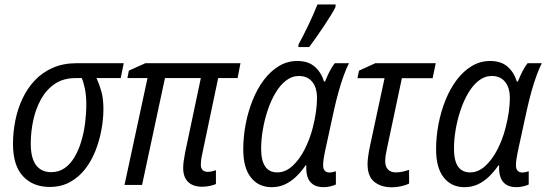

<svg xmlns="http://www.w3.org/2000/svg" viewBox="-20 -813 2402 844"><path d="M198.2 8.8Q125 8.8 81.1 -38.3Q37.1 -85.4 37.1 -180.7Q37.1 -231.9 47.4 -283.2Q57.6 -334.5 78.9 -379.6Q100.1 -424.8 133.3 -460Q166.5 -495.1 212.4 -515.1Q258.3 -535.2 317.9 -535.2H523.9L510.7 -469.7H404.3Q416 -444.3 425.3 -412.1Q434.6 -379.9 434.6 -334Q434.6 -290.5 426 -243.2Q417.5 -195.8 399.9 -150.9Q382.3 -106 354.5 -70.1Q326.7 -34.2 287.8 -12.7Q249 8.8 198.2 8.8ZM205.1 -56.2Q238.3 -56.2 263.7 -73.7Q289.1 -91.3 307.1 -121.6Q325.2 -151.9 336.9 -190.4Q348.6 -229 354 -271.2Q359.4 -313.5 359.4 -355Q359.4 -390.6 353.8 -419.9Q348.1 -449.2 339.4 -469.7H311.5Q258.8 -469.7 221.4 -444.6Q184.1 -419.4 160.6 -377.4Q137.2 -335.4 126.2 -284.4Q115.2 -233.4 115.2 -182.1Q115.2 -118.2 138.4 -87.2Q161.6 -56.2 205.1 -56.2Z M868.2 7.8Q828.6 7.8 806.9 -13.2Q785.2 -34.2 785.2 -75.2Q785.2 -87.4 787.4 -104Q789.6 -120.6 793.5 -141.1L862.8 -469.7H705.1L604.5 0H527.3L628.4 -469.7H540L546.4 -502.4L619.1 -535.2H1037.1L1024.4 -469.7H939L868.7 -134.8Q865.7 -122.1 864.3 -110.4Q862.8 -98.6 862.8 -89.4Q862.8 -73.7 870.6 -65.7Q878.4 -57.6 893.6 -57.6Q903.8 -57.6 913.3 -60.1Q922.9 -62.5 929.2 -64.9V-3.9Q916.5 1.5 900.6 4.6Q884.8 7.8 868.2 7.8Z M1173.8 9.8Q1116.7 9.8 1083 -32.7Q1049.3 -75.2 1049.3 -156.2Q1049.3 -212.4 1060.1 -268.1Q1070.8 -323.7 1091.1 -373.8Q1111.3 -423.8 1140.4 -462.2Q1169.4 -500.5 1206.3 -522.7Q1243.2 -544.9 1287.1 -544.9Q1335.4 -544.9 1364 -519.5Q1392.6 -494.1 1404.3 -454.6H1408.7Q1414.1 -467.8 1420.9 -482.7Q1427.7 -497.6 1435.8 -511.5Q1443.8 -525.4 1451.7 -535.2H1514.2Q1502.9 -513.7 1491.2 -481.7Q1479.5 -449.7 1468.8 -411.4Q1458 -373 1448.7 -331.5L1408.2 -145.5Q1404.8 -128.9 1402.6 -113.8Q1400.4 -98.6 1400.4 -86.9Q1400.4 -70.3 1407.7 -62.5Q1415 -54.7 1427.7 -54.7Q1434.1 -54.7 1441.7 -56.2Q1449.2 -57.6 1456.5 -60.1V-2Q1447.8 2.4 1432.6 6.1Q1417.5 9.8 1403.3 9.8Q1373 9.8 1355.5 -2.7Q1337.9 -15.1 1331.3 -36.9Q1324.7 -58.6 1326.7 -85.9H1323.2Q1303.7 -57.6 1281.2 -36.1Q1258.8 -14.6 1232.4 -2.4Q1206.1 9.8 1173.8 9.8ZM1198.7 -55.2Q1234.4 -55.2 1264.9 -82.8Q1295.4 -110.4 1318.4 -154.8Q1341.3 -199.2 1354.5 -250Q1364.3 -288.1 1368.9 -321Q1373.5 -354 1373.5 -381.3Q1373.5 -427.7 1352.5 -453.4Q1331.5 -479 1293.9 -479Q1263.2 -479 1237.1 -458.7Q1210.9 -438.5 1190.7 -404.1Q1170.4 -369.6 1156.5 -327.9Q1142.6 -286.1 1135.3 -242.4Q1127.9 -198.7 1127.9 -159.7Q1127.9 -106.9 1145.8 -81.1Q1163.6 -55.2 1198.7 -55.2ZM1291.5 -606 1292.5 -618.2Q1301.8 -634.8 1313.2 -657.2Q1324.7 -679.7 1336.4 -704.3Q1348.1 -729 1358.4 -752.4Q1368.7 -775.9 1375.5 -793.5H1455.6L1454.6 -781.7Q1447.8 -767.6 1433.8 -744.9Q1419.9 -722.2 1402.6 -696.3Q1385.3 -670.4 1368.4 -646.5Q1351.6 -622.6 1338.9 -606Z M1702.6 10.3Q1654.8 10.3 1625.2 -13.9Q1595.7 -38.1 1595.7 -91.8Q1595.7 -107.9 1598.9 -129.6Q1602.1 -151.4 1607.4 -175.8L1670.4 -469.2H1551.3L1558.1 -502.4L1629.9 -535.2H1895.5L1881.8 -469.2H1746.6L1683.1 -169.9Q1678.7 -150.4 1676 -134.3Q1673.3 -118.2 1673.3 -104Q1673.3 -81.5 1685.1 -68.4Q1696.8 -55.2 1720.7 -55.2Q1734.9 -55.2 1749 -58.3Q1763.2 -61.5 1778.3 -66.4V-5.9Q1764.6 1 1743.4 5.6Q1722.2 10.3 1702.6 10.3Z M2021.5 9.8Q1964.4 9.8 1930.7 -32.7Q1897 -75.2 1897 -156.2Q1897 -212.4 1907.7 -268.1Q1918.5 -323.7 1938.7 -373.8Q1959 -423.8 1988 -462.2Q2017.1 -500.5 2054 -522.7Q2090.8 -544.9 2134.8 -544.9Q2183.1 -544.9 2211.7 -519.5Q2240.2 -494.1 2252 -454.6H2256.3Q2261.7 -467.8 2268.6 -482.7Q2275.4 -497.6 2283.4 -511.5Q2291.5 -525.4 2299.3 -535.2H2361.8Q2350.6 -513.7 2338.9 -481.7Q2327.1 -449.7 2316.4 -411.4Q2305.7 -373 2296.4 -331.5L2255.9 -145.5Q2252.4 -128.9 2250.2 -113.8Q2248 -98.6 2248 -86.9Q2248 -70.3 2255.4 -62.5Q2262.7 -54.7 2275.4 -54.7Q2281.7 -54.7 2289.3 -56.2Q2296.9 -57.6 2304.2 -60.1V-2Q2295.4 2.4 2280.3 6.1Q2265.1 9.8 2251 9.8Q2220.7 9.8 2203.1 -2.7Q2185.5 -15.1 2179 -36.9Q2172.4 -58.6 2174.3 -85.9H2170.9Q2151.4 -57.6 2128.9 -36.1Q2106.4 -14.6 2080.1 -2.4Q2053.7 9.8 2021.5 9.8ZM2046.4 -55.2Q2082 -55.2 2112.5 -82.8Q2143.1 -110.4 2166 -154.8Q2189 -199.2 2202.1 -250Q2211.9 -288.1 2216.6 -321Q2221.2 -354 2221.2 -381.3Q2221.2 -427.7 2200.2 -453.4Q2179.2 -479 2141.6 -479Q2110.8 -479 2084.7 -458.7Q2058.6 -438.5 2038.3 -404.1Q2018.1 -369.6 2004.2 -327.9Q1990.2 -286.1 1982.9 -242.4Q1975.6 -198.7 1975.6 -159.7Q1975.6 -106.9 1993.4 -81.1Q2011.2 -55.2 2046.4 -55.2Z"/></svg>

Font: Open Sans SemiCondensed
Style: Italic
Weight: 400
Width: 4
Italic angle: -12°
Designer: Monotype Design Team
Foundry: Monotype Imaging Inc.
Version: Version 3.000